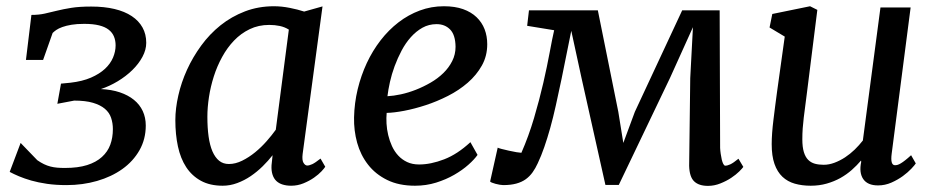

<svg xmlns="http://www.w3.org/2000/svg" viewBox="-20 -588 3015 618"><path d="M46.4 -127.9 100.1 -72.3Q111.3 -64.5 121.6 -59.6Q131.8 -54.7 142.3 -52Q152.8 -49.3 164.3 -48.3Q175.8 -47.4 189 -47.4Q231 -47.4 260.3 -56.6Q289.6 -65.9 308.1 -82.8Q326.7 -99.6 335 -122.3Q343.3 -145 343.3 -172.4Q343.3 -191.9 337.6 -208.7Q332 -225.6 317.6 -237.8Q303.2 -250 279.3 -257.1Q255.4 -264.2 218.8 -264.2L164.6 -253.9L176.3 -318.8L207 -321.8Q245.1 -326.2 272.7 -338.1Q300.3 -350.1 317.9 -366.5Q335.4 -382.8 343.8 -402.6Q352.1 -422.4 352.1 -441.9Q352.1 -457.5 346.9 -470.2Q341.8 -482.9 330.1 -492.2Q318.4 -501.5 299.1 -506.3Q279.8 -511.2 251 -511.2Q227.1 -511.2 210 -508.3Q192.9 -505.4 180.7 -501Q168.5 -496.6 161.1 -491.5Q153.8 -486.3 149.4 -481.9L118.7 -395H63.5L81.1 -540Q105 -540 123.8 -544.2Q142.6 -548.3 163.1 -553.5Q183.6 -558.6 209.2 -562.7Q234.9 -566.9 273.4 -566.9Q315.4 -566.9 348.4 -559.1Q381.3 -551.3 404.1 -536.1Q426.8 -521 438.7 -499.5Q450.7 -478 450.7 -450.2Q450.7 -427.7 438.5 -405Q426.3 -382.3 405.8 -362.3Q385.3 -342.3 358.9 -326.4Q332.5 -310.5 304.7 -301.3Q338.9 -299.8 365.7 -290.8Q392.6 -281.7 411.1 -266.6Q429.7 -251.5 439.5 -230.5Q449.2 -209.5 449.2 -184.1Q449.2 -140.1 429 -104.5Q408.7 -68.8 373.8 -43.9Q338.9 -19 292.5 -5.6Q246.1 7.8 194.3 7.8Q159.7 7.8 131.3 3.7Q103 -0.5 80.8 -6.8Q58.6 -13.2 41.3 -20.5Q23.9 -27.8 11.2 -34.7Z M696.8 9.8Q655.8 9.8 626.7 -6.1Q597.7 -22 579.3 -50Q561 -78.1 552.7 -116.7Q544.4 -155.3 544.4 -201.2Q544.4 -238.8 554 -280.8Q563.5 -322.8 582 -363.5Q600.6 -404.3 627.7 -441.4Q654.8 -478.5 689.9 -506.6Q725.1 -534.7 768.3 -551.3Q811.5 -567.9 861.8 -567.9Q886.2 -567.9 912.4 -562.7Q938.5 -557.6 959 -550.8L1018.1 -567.4L954.1 -92.3Q951.7 -72.3 957 -63.7Q962.4 -55.2 968.8 -55.2Q975.6 -55.2 985.1 -59.6Q994.6 -64 1011.7 -77.6L1026.9 -51.3Q1024.4 -46.9 1014.9 -36.6Q1005.4 -26.4 990.7 -16.1Q976.1 -5.9 957 2Q938 9.8 917 9.8Q902.3 9.8 890.1 6.1Q877.9 2.4 869.6 -5.4Q861.3 -13.2 857.2 -25.9Q853 -38.6 854 -56.2L857.4 -88.4Q843.3 -70.3 825.4 -52.7Q807.6 -35.2 787.1 -21.2Q766.6 -7.3 743.7 1.2Q720.7 9.8 696.8 9.8ZM716.8 -60.1Q737.8 -60.1 759.5 -70.8Q781.2 -81.5 801.3 -97.9Q821.3 -114.3 838.4 -133.8Q855.5 -153.3 867.7 -170.4L909.7 -492.7Q896.5 -501 880.6 -504.4Q864.7 -507.8 846.7 -507.8Q812 -507.8 783.7 -494.1Q755.4 -480.5 733.4 -457.5Q711.4 -434.6 695.1 -404.8Q678.7 -375 668.2 -342Q657.7 -309.1 652.6 -275.6Q647.5 -242.2 647.5 -212.4Q647.5 -176.8 651.4 -148.7Q655.3 -120.6 663.8 -100.8Q672.4 -81.1 685.3 -70.6Q698.2 -60.1 716.8 -60.1Z M1119.6 -210Q1120.6 -256.3 1131.3 -300.8Q1142.1 -345.2 1160.6 -385Q1179.2 -424.8 1205.1 -458.3Q1231 -491.7 1262.7 -516.1Q1294.4 -540.5 1331.3 -554.2Q1368.2 -567.9 1408.7 -567.9Q1444.3 -567.9 1470.5 -558.6Q1496.6 -549.3 1513.9 -532.7Q1531.2 -516.1 1539.8 -493.9Q1548.3 -471.7 1548.3 -445.8Q1548.3 -407.7 1531 -377Q1513.7 -346.2 1485.6 -321.8Q1457.5 -297.4 1421.9 -279.3Q1386.2 -261.2 1350.3 -249.5Q1314.5 -237.8 1281.2 -231.4Q1248 -225.1 1224.6 -224.6Q1223.1 -209 1224.1 -190.4Q1225.1 -171.9 1229.5 -153.3Q1233.9 -134.8 1241.7 -117.7Q1249.5 -100.6 1261.7 -87.4Q1273.9 -74.2 1290.5 -66.4Q1307.1 -58.6 1329.1 -58.6Q1366.7 -58.6 1409.7 -75.2Q1452.6 -91.8 1494.1 -130.4L1517.1 -89.4Q1506.8 -74.7 1487.5 -57.6Q1468.3 -40.5 1442.1 -25.4Q1416 -10.3 1383.8 -0.2Q1351.6 9.8 1315.9 9.8Q1263.7 9.8 1226.1 -8.8Q1188.5 -27.3 1164.6 -58.1Q1140.6 -88.9 1129.6 -128.4Q1118.7 -168 1119.6 -210ZM1227.1 -278.3Q1246.6 -279.3 1270.5 -284.4Q1294.4 -289.6 1318.6 -299.1Q1342.8 -308.6 1366 -322Q1389.2 -335.4 1407 -352.8Q1424.8 -370.1 1435.5 -391.4Q1446.3 -412.6 1446.3 -437.5Q1445.8 -475.6 1429 -492.9Q1412.1 -510.3 1385.3 -510.3Q1360.4 -510.3 1339.8 -498.8Q1319.3 -487.3 1302.5 -468.5Q1285.6 -449.7 1272.7 -425.3Q1259.8 -400.9 1250.2 -375Q1240.7 -349.1 1235.1 -324Q1229.5 -298.8 1227.1 -278.3Z M1599.6 7.8Q1595.2 7.8 1588.4 6.6Q1581.5 5.4 1575 3.7Q1568.4 2 1563.2 -0.2Q1558.1 -2.4 1557.6 -3.9L1582 -112.8Q1584 -111.3 1594.5 -108.6Q1605 -106 1617.9 -103Q1630.9 -100.1 1642.6 -98.1Q1654.3 -96.2 1658.2 -96.2Q1681.6 -149.4 1699 -208.3Q1716.3 -267.1 1728.8 -321.3Q1741.2 -375.5 1749.5 -420.4Q1757.8 -465.3 1763.7 -490.7L1676.8 -504.9L1682.6 -554.7H1904.3L1970.2 -228L1986.3 -127.9L2023.4 -228L2175.8 -554.7H2296.4L2297.9 -111.8Q2298.3 -103 2299.8 -92.8Q2301.3 -82.5 2303.2 -74.2Q2305.2 -65.9 2308.1 -60.3Q2311 -54.7 2314.5 -54.7Q2321.3 -54.7 2330.8 -59.1Q2340.3 -63.5 2356.9 -77.1L2372.6 -50.8Q2369.6 -46.4 2359.4 -36.1Q2349.1 -25.9 2333.7 -15.6Q2318.4 -5.4 2298.8 2.4Q2279.3 10.3 2258.8 10.3Q2229.5 10.3 2214.4 -4.2Q2199.2 -18.6 2198.2 -54.2L2201.7 -336.4L2210.4 -500.5L2136.7 -337.4L1971.7 7.3H1928.7L1852.1 -335.4L1818.8 -488.8L1787.6 -334.5Q1777.8 -287.6 1769 -248.3Q1760.3 -209 1751 -175.8Q1741.7 -142.6 1731.9 -114.5Q1722.2 -86.4 1710.9 -62.5Q1703.6 -46.4 1694.3 -33.4Q1685.1 -20.5 1672.4 -11.2Q1659.7 -2 1641.8 2.9Q1624 7.8 1599.6 7.8Z M2463.9 -124Q2463.9 -140.1 2465.3 -160.2Q2466.8 -180.2 2469.5 -202.1Q2472.2 -224.1 2475.1 -246.8Q2478 -269.5 2481 -291.5L2505.9 -470.2L2457 -499.5L2465.8 -543L2587.4 -567.9L2610.8 -556.2L2577.1 -287.6Q2574.2 -265.6 2571.8 -246.3Q2569.3 -227.1 2567.1 -209.5Q2564.9 -191.9 2563.7 -174.8Q2562.5 -157.7 2562.5 -139.6Q2562.5 -114.7 2567.4 -98.6Q2572.3 -82.5 2581.3 -73.5Q2590.3 -64.5 2603 -61Q2615.7 -57.6 2631.3 -57.6Q2648.4 -57.6 2666 -64.2Q2683.6 -70.8 2700 -81.5Q2716.3 -92.3 2731 -106.4Q2745.6 -120.6 2757.3 -135.7L2814 -564H2911.1L2850.1 -93.3Q2845.2 -56.2 2860.8 -56.2Q2864.7 -56.2 2869.1 -57.4Q2873.5 -58.6 2879.6 -62.3Q2885.7 -65.9 2893.8 -72.3Q2901.9 -78.6 2912.6 -88.4L2927.7 -62Q2924.3 -56.6 2913.3 -44.9Q2902.3 -33.2 2886 -21.2Q2869.6 -9.3 2849.1 -0.2Q2828.6 8.8 2806.2 8.8Q2772.5 8.8 2758.5 -11.7Q2744.6 -32.2 2752 -66.9L2751.5 -71.3Q2738.3 -55.7 2721.7 -41Q2705.1 -26.4 2685.1 -15.1Q2665 -3.9 2641.1 2.9Q2617.2 9.8 2589.4 9.8Q2561.5 9.8 2538.3 3.2Q2515.1 -3.4 2498.5 -19Q2481.9 -34.7 2472.9 -60.3Q2463.9 -85.9 2463.9 -124Z"/></svg>

Font: Merriweather
Style: Italic
Weight: 400
Italic angle: -7°
Designer: Eben Sorkin ( eben@eyebytes.com )
Foundry: Eben Sorkin ( eben@eyebytes.com )
Version: Version 1.005; ttfautohint (v0.97) -l 13 -r 13 -G 200 -x 24 